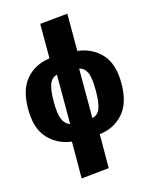

<svg xmlns="http://www.w3.org/2000/svg" viewBox="-141 -848 904 1160"><g transform="rotate(-15 310.5 -268.0)"><path d="M397 -6 396 206 222 224 223 -6Q133 -18 75.5 -80.5Q18 -143 18 -264Q18 -386 74 -450.5Q130 -515 222 -527V-743L396 -760V-527Q488 -516 545.5 -453.5Q603 -391 603 -269Q603 -147 546 -82Q489 -17 397 -6ZM442 -269Q442 -348 426.5 -381Q411 -414 379 -421V-112Q413 -118 427.5 -153.5Q442 -189 442 -269ZM240 -112V-420Q208 -413 193.5 -378.5Q179 -344 179 -264Q179 -191 194.5 -155.5Q210 -120 240 -112Z"/></g></svg>

Font: Fira Sans Condensed ExtraBold
Style: Regular
Weight: 800
Width: 3
Designer: Carrois Corporate & Edenspiekermann AG
Foundry: Carrois Corporate GbR & Edenspiekermann AG
Version: Version 4.203